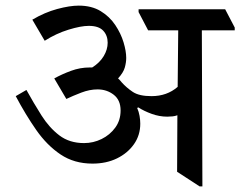

<svg xmlns="http://www.w3.org/2000/svg" viewBox="-20 -653 855 683"><path d="M309 -71Q244 -71 195.5 -103.5Q147 -136 109 -190.5Q71 -245 36 -311L74 -333Q100 -286 127.5 -242.5Q155 -199 191 -171.5Q227 -144 279 -144Q312 -144 341.5 -158.5Q371 -173 390 -199Q409 -225 409 -260Q409 -297 384.5 -316Q360 -335 327 -335Q299 -335 269 -323.5Q239 -312 216 -301L173 -374Q200 -389 232.5 -401Q265 -413 299 -413Q304 -413 308 -413Q335 -430 349 -453.5Q363 -477 363 -501Q363 -527 347 -544Q331 -561 296 -561Q268 -561 224 -547.5Q180 -534 139 -508L95 -583Q139 -609 183.5 -621Q228 -633 260 -633Q306 -633 338 -613.5Q370 -594 390 -564Q410 -534 419.5 -502.5Q429 -471 429 -447Q429 -431 424 -413Q419 -395 400 -374Q406 -369 413 -360Q430 -341 452.5 -326Q475 -311 519 -311Q574 -311 612 -344L614 -545H507L473 -610V-620H781L815 -555V-545H698L700 10H690L610 -42L611 -243Q603 -240 594 -239Q585 -238 575 -238Q547 -238 519.5 -248Q492 -258 472 -271L468 -269Q474 -255 476.5 -240.5Q479 -226 479 -213Q479 -172 456.5 -140Q434 -108 396 -89.5Q358 -71 309 -71Z"/></svg>

Font: Tiro Devanagari Sanskrit
Style: Regular
Weight: 400
Designer: Devanagari: John Hudson & Fiona Ross. Latin: John Hudson.
Foundry: Tiro Typeworks Ltd.
Version: Version 1.52